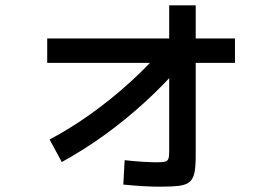

<svg xmlns="http://www.w3.org/2000/svg" viewBox="-20 -664 1040 724"><path d="M167 -138Q243 -178 319 -232Q395 -286 465 -349Q535 -412 593 -479L664 -420Q599 -345 525.5 -278Q452 -211 373.5 -154.5Q295 -98 213 -53ZM584 40Q554 40 519.5 38Q485 36 445 32L450 -60Q485 -56 517.5 -54Q550 -52 571 -52Q593 -52 602.5 -54.5Q612 -57 615 -65.5Q618 -74 618 -92V-644H718V-76Q718 -37 713.5 -14Q709 9 696 21Q683 33 656 36.5Q629 40 584 40ZM158 -427V-519H866V-427Z"/></svg>

Font: M PLUS 2 Medium
Style: Regular
Weight: 500
Designer: Coji Morishita
Foundry: UNDERFOREST DESIGN
Version: Version 1.001